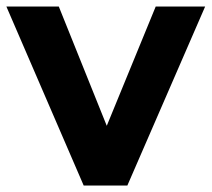

<svg xmlns="http://www.w3.org/2000/svg" viewBox="-27 -572 653 592"><path d="M365.7 0 605.5 -551.8H453.1L302.2 -184.1L154.3 -551.8H-7.3L231 0Z"/></svg>

Font: Winston
Style: Bold
Weight: 700
Designer: Vernon Adams, Kim Jin-seong, David Berlow, Cristiano Sobral
Foundry: The Winston Project Authors
Version: Version 3.004